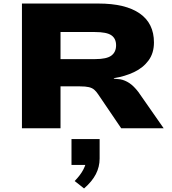

<svg xmlns="http://www.w3.org/2000/svg" viewBox="-20 -725 973 1085"><path d="M104 0V-705H536Q689 -705 769.5 -649Q850 -593 850 -485Q850 -425 819.5 -383.5Q789 -342 737.5 -317.5Q686 -293 622 -283L626 -280L659 -277Q686 -272 711 -255.5Q736 -239 762 -205L905 0H665L534 -193Q524 -208 512.5 -218Q501 -228 482.5 -232.5Q464 -237 431 -237H322V0ZM322 -391H518Q583 -391 609.5 -411Q636 -431 636 -469Q636 -507 609.5 -525.5Q583 -544 516 -544H322ZM455 340 402 298Q435 264 451 233Q467 202 468 178L500 207H384V61H543V171Q543 218 521.5 259.5Q500 301 455 340Z"/></svg>

Font: Nunito Sans 7pt Expanded Black
Style: Regular
Weight: 900
Width: 7
Designer: Vernon Adams
Foundry: Vernon Adams
Version: Version 3.101;gftools[0.9.27]